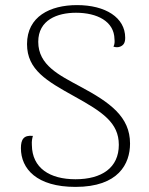

<svg xmlns="http://www.w3.org/2000/svg" viewBox="-20 -721 586 753"><path d="M276 12C445 12 490 -79 490 -158C490 -263 412 -319 294 -382C213 -426 130 -465 130 -557C130 -643 205 -671 278 -671C360 -671 428 -638 429 -567C430 -558 430 -548 425 -538C435 -535 443 -535 451 -538C466 -544 471 -555 471 -573C471 -652 394 -701 282 -701C176 -701 86 -656 86 -548C86 -447 164 -403 270 -344C382 -282 446 -240 446 -153C446 -63 379 -18 276 -18C175 -18 106 -62 105 -152C104 -168 106 -177 109 -188C73 -192 62 -174 62 -140C62 -59 124 12 276 12Z"/></svg>

Font: Arima Koshi ExtraLight
Style: Regular
Weight: 275
Designer: Joana Correia and Natanael Gama
Foundry: NDISCOVER
Version: Version 1.019;PS 001.019;hotconv 1.0.88;makeotf.lib2.5.64775